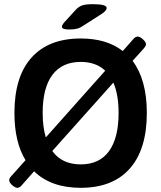

<svg xmlns="http://www.w3.org/2000/svg" viewBox="-20 -891 771 918"><path d="M310 -750Q276 -750 276 -763Q276 -771 288 -785L342 -844Q357 -860 374 -865.5Q391 -871 425 -871Q490 -871 490 -853Q490 -846 483 -838Q476 -830 456 -818L381 -770Q364 -758 349.5 -754Q335 -750 310 -750ZM82 -3Q73 7 63 7Q53 7 38.5 -5.5Q24 -18 24 -30Q24 -38 33 -48L102 -125Q49 -212 49 -351Q49 -525 131 -616Q213 -707 366 -707Q490 -707 567 -647L619 -706Q628 -716 639 -716Q649 -716 663.5 -703Q678 -690 678 -679Q678 -672 669 -661L614 -600Q682 -509 682 -351Q682 -177 600.5 -85Q519 7 366 7Q224 7 143 -72ZM184 -351Q184 -284 199 -234L483 -553Q439 -595 366 -595Q277 -595 230.5 -533Q184 -471 184 -351ZM366 -105Q455 -105 501 -168Q547 -231 547 -351Q547 -439 522 -496L230 -169Q276 -105 366 -105Z"/></svg>

Font: Asap SemiBold
Style: Regular
Weight: 600
Designer: Pablo Cosgaya
Foundry: Omnibus-Type
Version: Version 3.001; ttfautohint (v1.8.3)